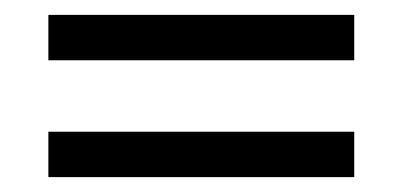

<svg xmlns="http://www.w3.org/2000/svg" viewBox="-20 -458 540 258"><path d="M45 -438H456V-377H45ZM45 -281H456V-220H45Z"/></svg>

Font: Vazir Code
Style: Code
Weight: 400
Foundry: DejaVu fonts team - Redesigned by Saber Rastikerdar
Version: Version 1.1.2